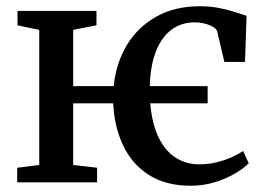

<svg xmlns="http://www.w3.org/2000/svg" viewBox="-20 -583 848 614"><path d="M590.5 11Q510.5 11 456.2 -23.5Q402 -58 373.8 -117.8Q345.5 -177.5 342 -252.5H214V-55.5L290.5 -46.5V0H35V-46.5L105.5 -55.5V-487.5L36 -502V-548H288.5V-502L214 -487.5V-307.5H343.5Q351 -380.5 385.2 -438Q419.5 -495.5 478.8 -529.2Q538 -563 619 -563Q654 -563 682.8 -557Q711.5 -551 733 -543.8Q754.5 -536.5 768.5 -532.5L763.5 -385H697.5L675 -481Q673.5 -489.5 662.5 -496.2Q651.5 -503 635.8 -507.2Q620 -511.5 602.5 -511.5Q561 -511.5 529.5 -488.8Q498 -466 479.5 -420.8Q461 -375.5 459 -307.5H644V-252.5H460.5Q466 -187.5 487 -144Q508 -100.5 541.5 -79Q575 -57.5 616.5 -57.5Q646 -57.5 672.5 -64Q699 -70.5 720.8 -80.2Q742.5 -90 757.5 -100L775.5 -61Q759.5 -44.5 731 -27.8Q702.5 -11 666 0Q629.5 11 590.5 11Z"/></svg>

Font: Merriweather 36pt Medium
Style: Regular
Weight: 500
Version: Version 2.100